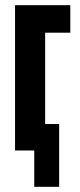

<svg xmlns="http://www.w3.org/2000/svg" viewBox="-20 -580 310 740"><path d="M38 0V-560H251V-454H154V-102H208V140H112V0Z"/></svg>

Font: Tektur Condensed Medium
Style: Regular
Weight: 500
Width: 3
Designer: Adam Jagosz
Foundry: Adam Jagosz
Version: Version 1.005;gftools[0.9.30]